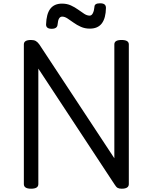

<svg xmlns="http://www.w3.org/2000/svg" viewBox="-20 -1133 928 1167"><path d="M169 14Q125 14 125 -14V-863Q125 -877 136 -883.5Q147 -890 169 -890Q187 -890 198 -883.5Q209 -877 219 -863L675 -171V-863Q675 -877 686 -883.5Q697 -890 719 -890Q763 -890 763 -863V-14Q763 0 752 7Q741 14 720 14Q704 14 695 9Q686 4 675 -14L213 -716V-14Q213 0 202 7Q191 14 169 14ZM294 -958Q260 -958 260 -984Q262 -1049 286 -1080Q310 -1111 357 -1111Q387 -1111 411 -1100Q435 -1089 455 -1074.5Q475 -1060 492 -1049Q509 -1038 525 -1038Q537 -1038 544.5 -1053Q552 -1068 554 -1091Q554 -1113 588 -1113Q607 -1113 615.5 -1106Q624 -1099 624 -1085Q623 -1023 599 -991Q575 -959 526 -959Q496 -959 471.5 -970Q447 -981 427 -995.5Q407 -1010 390 -1021Q373 -1032 358 -1032Q346 -1032 339 -1020.5Q332 -1009 330 -984Q329 -971 320 -964.5Q311 -958 294 -958Z"/></svg>

Font: Playwrite GB J
Style: Regular
Weight: 400
Designer: Veronika Burian, José Scaglione
Foundry: TypeTogether
Version: Version 1.002